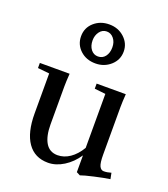

<svg xmlns="http://www.w3.org/2000/svg" viewBox="-131 -788 786 897"><g transform="rotate(20 261.5 -339.0)"><path d="M258.8 -500.5Q212.9 -500.5 182.9 -528.3Q152.8 -556.2 152.8 -597.7Q152.8 -639.6 183.6 -667Q214.4 -694.3 258.8 -694.3Q303.7 -694.3 334.2 -666Q364.7 -637.7 364.7 -597.7Q364.7 -556.2 333.5 -528.3Q302.2 -500.5 258.8 -500.5ZM258.8 -535.2Q281.2 -535.2 294.7 -552.7Q308.1 -570.3 308.1 -597.7Q308.1 -624.5 293.9 -641.8Q279.8 -659.2 258.8 -659.2Q237.3 -659.2 223.6 -640.9Q210 -622.6 210 -597.7Q210 -570.3 223.6 -552.7Q237.3 -535.2 258.8 -535.2ZM209 11.2Q142.6 11.2 107.4 -39.3Q72.3 -89.8 72.3 -184.1V-382.8L14.6 -388.7V-414.1H162.6Q159.7 -373 159.7 -349.1V-161.6Q159.7 -103 179.2 -70.3Q198.7 -37.6 238.3 -37.1Q271 -37.1 300 -56.9Q329.1 -76.7 351.6 -114.3V-382.8L296.9 -388.7V-414.1H441.9Q439 -373 439 -349.1V-113.8Q439 -71.3 446.5 -55.9Q454.1 -40.5 467.8 -40.5Q485.4 -40.5 504.4 -46.4L510.3 -16.6Q482.4 -12.7 433.8 -1.7Q385.3 9.3 369.6 15.6L351.6 6.3V-77.1Q324.7 -36.6 286.4 -12.7Q248 11.2 209 11.2Z"/></g></svg>

Font: Elstob 18pt Medium
Style: Regular
Weight: 500
Designer: Peter S. Baker
Version: Version 1.015